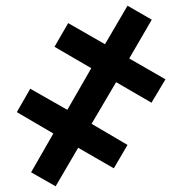

<svg xmlns="http://www.w3.org/2000/svg" viewBox="-20 -650 640 673"><path d="M175 3 89 -46 167 -182 39 -257 86 -339 216 -265 300 -411 171 -486 219 -569 348 -495 427 -630 512 -581 433 -445 560 -372 511 -290 387 -362 301 -216 427 -142 379 -60 254 -132Z"/></svg>

Font: Noto Sans Mono ExtraBold
Style: Regular
Weight: 800
Designer: Monotype Design Team
Foundry: Monotype Imaging Inc.
Version: Version 2.014